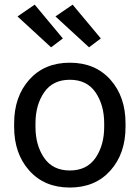

<svg xmlns="http://www.w3.org/2000/svg" viewBox="-20 -801 607 835"><path d="M41.5 -249Q41.5 -132.8 107.4 -59.1Q173.3 14.6 283.7 14.6Q394 14.6 460 -59.1Q525.9 -132.8 525.9 -249V-264.6Q525.9 -380.9 460 -454.6Q394 -528.3 283.7 -528.3Q173.3 -528.3 107.4 -454.6Q41.5 -380.9 41.5 -264.6ZM134.3 -264.6Q134.3 -344.2 171.9 -399.2Q209.5 -454.1 283.7 -454.1Q357.9 -454.1 395.5 -399.2Q433.1 -344.2 433.1 -264.6V-249Q433.1 -169.4 395.5 -114.5Q357.9 -59.6 283.7 -59.6Q209.5 -59.6 171.9 -114.5Q134.3 -169.4 134.3 -249ZM202.1 -595.2 253.4 -633.8 130.9 -780.8 56.2 -729.5ZM367.2 -595.2 418.5 -633.8 295.9 -780.8 221.2 -729.5Z"/></svg>

Font: Roboto Flex
Style: Regular
Weight: 400
Designer: Berlow after Robertson
Foundry: Google
Version: Version 3.200;gftools[0.9.32]